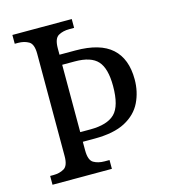

<svg xmlns="http://www.w3.org/2000/svg" viewBox="-107 -799 776 884"><g transform="rotate(-15 280.5 -357.0)"><path d="M34 0V-42H50Q79 -42 100.5 -54.5Q122 -67 122 -113V-601Q122 -647 100.5 -659.5Q79 -672 50 -672H34V-714H317V-672H294Q263 -672 241.5 -659.5Q220 -647 220 -600V-570H296Q413 -570 469 -519.5Q525 -469 525 -371Q525 -312 501 -262.5Q477 -213 422.5 -184Q368 -155 276 -155H220V-114Q220 -67 241.5 -54.5Q263 -42 294 -42H317V0ZM268 -201Q349 -201 385 -236.5Q421 -272 421 -367Q421 -451 389 -486.5Q357 -522 280 -522H220V-201Z"/></g></svg>

Font: Noto Serif Lao SemCond
Style: Regular
Weight: 400
Width: 4
Designer: Monotype Design Team
Foundry: Monotype Imaging Inc.
Version: Version 2.004; ttfautohint (v1.8.4.7-5d5b)